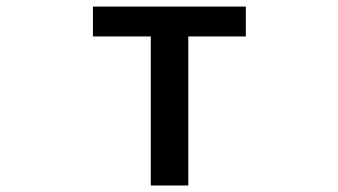

<svg xmlns="http://www.w3.org/2000/svg" viewBox="-20 -570 1040 590"><path d="M443.4 0V-458H265.6V-549.8H735.4V-458H558.6V0Z"/></svg>

Font: GenEi Gothic M SemiBold
Style: Regular
Weight: 500
Designer: o_tamon (Modified); [Source Han Sans]
Ryoko NISHIZUKA  (kana & ideographs); Paul D. Hunt (Latin, Greek & Cyrillic); Wenl
Version: Version 1.1a;Original Version 1.004